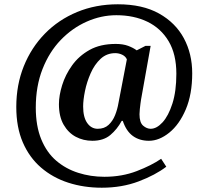

<svg xmlns="http://www.w3.org/2000/svg" viewBox="-20 -734 961 896"><path d="M455 142Q371 142 298.5 118.5Q226 95 171.5 48Q117 1 86.5 -69.5Q56 -140 56 -235Q56 -338 91 -425Q126 -512 189.5 -577Q253 -642 340 -678Q427 -714 530 -714Q645 -714 722 -671Q799 -628 838 -555.5Q877 -483 877 -392Q877 -294 847 -223.5Q817 -153 770 -115Q723 -77 675 -77Q631 -77 600 -99.5Q569 -122 553 -170H548Q527 -131 495 -104Q463 -77 411 -77Q369 -77 334 -95.5Q299 -114 277 -152Q255 -190 255 -248Q255 -288 270 -336.5Q285 -385 316.5 -429Q348 -473 398 -501Q448 -529 520 -529Q554 -529 578 -520Q602 -511 618 -499L659 -520H683L638 -268Q637 -263 635.5 -250.5Q634 -238 632.5 -224.5Q631 -211 631 -201Q631 -162 648 -147.5Q665 -133 683 -133Q711 -133 738.5 -163Q766 -193 784.5 -250.5Q803 -308 803 -390Q803 -481 767 -541.5Q731 -602 668 -632.5Q605 -663 523 -663Q452 -663 384.5 -633Q317 -603 263.5 -547.5Q210 -492 178.5 -412Q147 -332 147 -232Q147 -146 172.5 -84Q198 -22 242.5 16Q287 54 345 72.5Q403 91 467 91Q549 91 618 64.5Q687 38 732 7L756 44Q705 83 627 112.5Q549 142 455 142ZM436 -133Q467 -133 486.5 -151Q506 -169 517 -196.5Q528 -224 533 -254L572 -457Q566 -471 550.5 -478.5Q535 -486 518 -486Q478 -486 449.5 -459.5Q421 -433 403 -392Q385 -351 376.5 -309Q368 -267 368 -237Q368 -187 387 -160Q406 -133 436 -133Z"/></svg>

Font: Noto Naskh Arabic SemiBold
Style: Regular
Weight: 600
Designer: Monotype Design Team, David Williams, Mohamad Dakak and Nizar Qandah
Foundry: Monotype Imaging Inc.
Version: Version 2.016